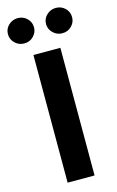

<svg xmlns="http://www.w3.org/2000/svg" viewBox="-184 -1002 646 1057"><g transform="rotate(-15 139.5 -473.0)"><path d="M216.8 -727.5V0H63.3V-727.5ZM32.2 -802Q1.3 -801.8 -20.8 -823.2Q-42.8 -844.6 -42.6 -873.8Q-42.8 -904.4 -20.8 -925.2Q1.3 -946 32.2 -946.3Q62.8 -946 84.3 -925.2Q105.9 -904.4 105.9 -873.8Q105.9 -844.6 84.3 -823.2Q62.8 -801.8 32.2 -802ZM249.2 -802Q218.6 -801.8 196.5 -823.2Q174.4 -844.6 174.4 -873.8Q174.4 -904.4 196.5 -925.2Q218.6 -946 249.2 -946.3Q280.1 -946 301.6 -925.2Q323 -904.4 322.9 -873.8Q323 -844.6 301.6 -823.2Q280.1 -801.8 249.2 -802Z"/></g></svg>

Font: Inter
Style: Regular
Weight: 400
Designer: Rasmus Andersson
Foundry: rsms
Version: Version 4.000;git-8c9346024